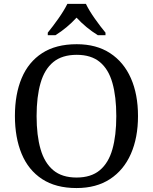

<svg xmlns="http://www.w3.org/2000/svg" viewBox="-20 -951 782 981"><path d="M519 -771H480Q419.4 -808.6 371.1 -860.8Q323.2 -808.6 263.2 -771H224.1V-784.2Q248.5 -814 277.6 -855Q306.6 -896 324.2 -931.2H418.9Q436 -896 465.1 -855Q494.1 -814 519 -784.2ZM371.1 9.8Q265.1 9.8 195.1 -36.1Q125 -82 90.6 -165Q56.2 -248 56.2 -358.9Q56.2 -469.7 90.8 -552Q125.5 -634.3 195.6 -679.7Q265.6 -725.1 372.1 -725.1Q472.7 -725.1 542.5 -679.4Q612.3 -633.8 648.7 -551.5Q685.1 -469.2 685.1 -357.9Q685.1 -247.6 648.7 -164.8Q612.3 -82 542.2 -36.1Q472.2 9.8 371.1 9.8ZM371.1 -43.9Q445.3 -43.9 490 -81.3Q534.7 -118.7 554.4 -188.7Q574.2 -258.8 574.2 -357.9Q574.2 -457 554.4 -527.1Q534.7 -597.2 490.2 -634Q445.8 -670.9 372.1 -670.9Q297.4 -670.9 252.4 -634Q207.5 -597.2 187.3 -527.1Q167 -457 167 -357.9Q167 -258.8 187.3 -188.7Q207.5 -118.7 252.2 -81.3Q296.9 -43.9 371.1 -43.9Z"/></svg>

Font: Satisar Sharada
Style: Regular
Weight: 400
Designer: Vinodh Rajan & Sunil Mahnoori
Version: 2.2